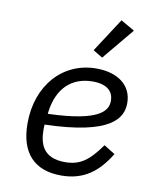

<svg xmlns="http://www.w3.org/2000/svg" viewBox="-87 -848 775 930"><g transform="rotate(10 300.0 -383.5)"><path d="M277 12.1C386 12.1 456 -40.1 513.8 -134.9L459.2 -169C400.9 -87 358 -55 284.1 -55C176.1 -55 154.8 -122.2 154.8 -193.9C154.8 -196 154.8 -207 155.9 -217C485.1 -225.9 532 -316.1 532 -388.8C532 -479 458.1 -528.1 356.9 -528.1C191.1 -528.1 73.2 -396 73.2 -209.2C73.2 -61.1 147 12.1 277 12.1ZM161.9 -271 163 -280.9C177.9 -398.1 246.1 -463.1 350.1 -463.1C425.1 -463.1 452.1 -427.9 452.1 -386C452.1 -335.9 414.1 -279.1 161.9 -271ZM327.1 -612.9 373.9 -584.9 502.8 -740.1 435 -779.1Z"/></g></svg>

Font: Margiela Mono Italic Italic
Style: Regular
Weight: 400
Designer: Mike Abbink, Paul van der Laan, Pieter van Rosmalen
Foundry: Bold Monday
Version: Version 2.003 2021